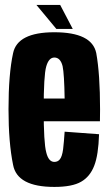

<svg xmlns="http://www.w3.org/2000/svg" viewBox="-20 -732 432 756"><path d="M194 4V-94.5Q171 -94.5 162 -132.5Q152 -169.5 152 -301Q152 -435.5 162 -470Q172 -505.5 194 -505.5Q218 -505.5 226.5 -471.5Q233 -440.5 234.5 -344H139.5V-254.5H373.5Q374 -277 374 -301Q374 -440.5 359 -523Q342 -605 194 -605Q48.5 -605 31.5 -522.5Q13.5 -440.5 13.5 -301.5Q13.5 -170.5 31.5 -83Q47.5 4 194 4ZM194 -94.5V4Q264.5 4 299.5 -16.5Q334.5 -36.5 351 -79.5Q367.5 -121.5 370 -203.5L234.5 -213.5Q232 -174.5 228.5 -144.5Q224.5 -115 215.5 -104.5Q207.5 -94.5 194 -94.5ZM202 -618H266.5L217 -712.5H123.5Z"/></svg>

Font: Anybody ExtraCondensed
Style: Bold
Weight: 700
Width: 2
Version: Version 1.113;gftools[0.9.25]